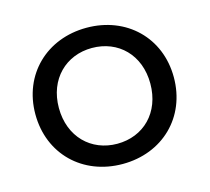

<svg xmlns="http://www.w3.org/2000/svg" viewBox="-83 -631 801 734"><g transform="rotate(-15 317.0 -264.5)"><path d="M317 5C475 5 591 -107 591 -265C591 -422 475 -534 317 -534C159 -534 43 -422 43 -265C43 -107 159 5 317 5ZM317 -75C214 -75 136 -150 136 -265C136 -379 214 -454 317 -454C421 -454 498 -379 498 -265C498 -150 421 -75 317 -75Z"/></g></svg>

Font: Montserrat-Alt1 Med
Style: Regular
Weight: 500
Designer: Differentunic
Foundry: Differentunic
Version: Version 7.222